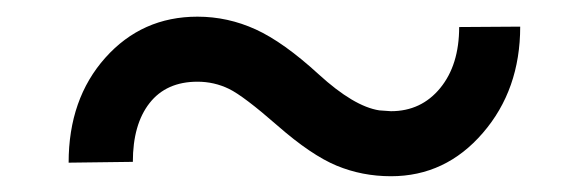

<svg xmlns="http://www.w3.org/2000/svg" viewBox="-20 -412 720 235"><path d="M616.7 -379.4Q616.7 -302.2 571 -249.3Q525.4 -196.3 458.5 -196.3Q423.3 -196.3 392.1 -209.2Q360.8 -222.2 319.6 -258.3Q278.3 -294.4 260.3 -303.2Q242.2 -312 221.7 -312Q183.6 -312 163.1 -285.9Q142.6 -259.8 142.6 -213.9L64 -212.9Q64 -291 108.9 -341.3Q153.8 -391.6 221.7 -391.6Q258.8 -391.6 293 -376Q327.1 -360.4 370.1 -321Q413.1 -281.7 444.3 -276.9L458.5 -275.9Q495.6 -275.9 518.8 -304.2Q542 -332.5 542 -378.9Z"/></svg>

Font: SteelSelectRoboto
Style: Roboto-Regular
Weight: 400
Designer: Google
Version: Version 2.137; 2017